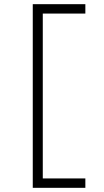

<svg xmlns="http://www.w3.org/2000/svg" viewBox="-20 -790 498 920"><path d="M137 110V-770H389V-725H185V65H389V110Z"/></svg>

Font: M PLUS 1 Light
Style: Regular
Weight: 300
Designer: Coji Morishita
Foundry: UNDERFOREST DESIGN
Version: Version 1.001